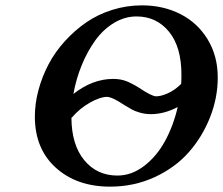

<svg xmlns="http://www.w3.org/2000/svg" viewBox="-20 -678 825 710"><path d="M387.2 12.2Q263.7 12.2 186.3 -57.9Q108.9 -127.9 108.9 -247.1Q108.9 -295.4 122.3 -345.2Q135.7 -395 159.7 -440.4Q183.6 -485.8 219.7 -525.6Q255.9 -565.4 298.6 -595Q341.3 -624.5 394.8 -641.4Q448.2 -658.2 504.9 -658.2Q583.5 -658.2 647 -626Q710.4 -593.8 747.8 -532.5Q785.2 -471.2 785.2 -391.1Q785.2 -316.4 756.8 -244.4Q728.5 -172.4 678.2 -115.2Q627.9 -58.1 551.8 -22.9Q475.6 12.2 387.2 12.2ZM244.1 -243.2Q244.6 -142.6 291.5 -85.7Q338.4 -28.8 414.1 -28.8Q466.8 -28.8 513.2 -64.5Q559.6 -100.1 590.3 -156.5Q621.1 -212.9 637.2 -282.2Q587.4 -255.9 537.6 -255.9Q516.6 -255.9 496.8 -261.7Q477.1 -267.6 468.8 -272.5L440.4 -289.1Q394.5 -319.8 375.5 -319.8Q350.6 -319.8 312.7 -298.6Q274.9 -277.3 245.6 -243.2ZM649.9 -367.7Q650.9 -379.4 650.9 -401.9Q650.9 -504.9 604.7 -561Q558.6 -617.2 484.9 -617.2Q440.9 -617.2 401.1 -593Q361.3 -568.8 332 -528.1Q302.7 -487.3 282 -436.5Q261.2 -385.7 251.5 -330.6Q322.3 -386.2 398.4 -386.2Q425.3 -386.2 446.3 -378.2Q467.3 -370.1 493.2 -354Q541 -321.8 557.6 -321.8Q575.2 -321.8 600.6 -333Q626 -344.2 649.9 -367.7Z"/></svg>

Font: Linux Libertine G
Style: Semibold Italic
Weight: 600
Italic angle: -11.5°
Designer: Philipp H. Poll
Foundry: Philipp H. Poll
Version: Version 5.1.1